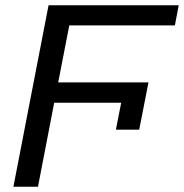

<svg xmlns="http://www.w3.org/2000/svg" viewBox="-20 -708 698 728"><path d="M185.5 -318.4 124 0H30.8L164.1 -688H657.7L643.1 -611.8H242.7L200.7 -395.5H543L507.8 -216.3H419.4L439.5 -318.4Z"/></svg>

Font: Arimo
Style: Italic
Weight: 400
Italic angle: -12°
Designer: Steve Matteson
Foundry: Monotype Imaging Inc.
Version: Version 1.33